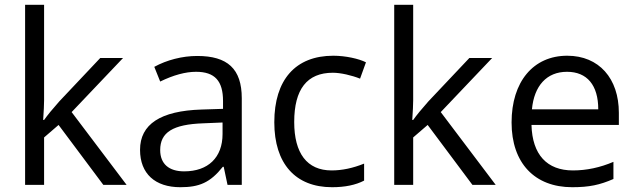

<svg xmlns="http://www.w3.org/2000/svg" viewBox="-20 -780 2683 810"><path d="M166 -273.9C180.2 -293.9 201.2 -319.8 230 -352.1L402.8 -535.2H499L282.2 -307.1L514.2 0H416L227.1 -252.9L166 -200.2V0H85.9V-759.8H166V-356.9C166 -338.9 164.6 -311.5 162.1 -273.9Z M1000 0H939.9L923.8 -76.2H919.9C866.7 -9.3 820.3 9.8 740.7 9.8C634.8 9.8 570.8 -46.9 570.8 -147.9C570.8 -255.9 657.2 -312.5 830.1 -317.9L920.9 -320.8V-354C920.9 -438 886.7 -477.1 807.1 -477.1C762.7 -477.1 711.9 -463.4 655.8 -436L630.9 -498C683.6 -526.9 749 -543.9 812 -543.9C939.5 -543.9 1000 -490.2 1000 -365.2ZM918.9 -263.2 837.9 -259.8C709 -255.4 655.8 -221.7 655.8 -147C655.8 -88.4 692.9 -57.1 756.8 -57.1C857.9 -57.1 918.9 -115.2 918.9 -214.8Z M1499 -448.2C1463.4 -462.4 1417 -473.1 1384.3 -473.1C1275.4 -473.1 1221.2 -403.8 1221.2 -265.1C1221.2 -133.8 1274.9 -61 1378.9 -61C1423.3 -61 1469.2 -70.8 1516.1 -89.8V-18.1C1480.5 0.5 1435.1 9.8 1380.9 9.8C1226.1 9.8 1137.2 -89.8 1137.2 -264.2C1137.2 -443.4 1226.6 -544.9 1386.2 -544.9C1437.5 -544.9 1494.6 -532.2 1523.9 -517.1Z M1723.1 -273.9C1737.3 -293.9 1758.3 -319.8 1787.1 -352.1L1960 -535.2H2056.2L1839.4 -307.1L2071.3 0H1973.1L1784.2 -252.9L1723.1 -200.2V0H1643.1V-759.8H1723.1V-356.9C1723.1 -338.9 1721.7 -311.5 1719.2 -273.9Z M2590.8 -252.9H2222.2C2225.6 -127.4 2287.6 -61 2397 -61C2454.6 -61 2511.7 -73.2 2567.9 -97.2V-24.9C2510.7 0 2466.3 9.8 2394 9.8C2235.8 9.8 2138.2 -91.8 2138.2 -263.2C2138.2 -435.5 2230 -544.9 2373 -544.9C2507.3 -544.9 2590.8 -448.7 2590.8 -304.2ZM2503.9 -318.8C2503.9 -420.9 2456.5 -477.1 2372.1 -477.1C2286.1 -477.1 2233.4 -418 2224.1 -318.8Z"/></svg>

Font: OpenSansEmoji
Style: Regular
Weight: 400
Foundry: MorbZ
Version: Version 1.000;PS 001.000;hotconv 1.0.70;makeotf.lib2.5.58329